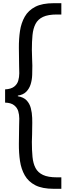

<svg xmlns="http://www.w3.org/2000/svg" viewBox="-20 -982 419 1205"><path d="M318 203Q245 203 201.5 180.5Q158 158 135.5 118.5Q113 79 105.5 28.5Q98 -22 98.5 -79.5Q99 -137 100 -194Q101 -213 101 -237.5Q101 -262 94.5 -284Q88 -306 68.5 -321.5Q49 -337 12 -338V-421Q49 -423 68.5 -438Q88 -453 94.5 -475.5Q101 -498 101 -522Q101 -546 100 -565Q99 -623 98.5 -680.5Q98 -738 105.5 -788Q113 -838 135.5 -877.5Q158 -917 201.5 -939.5Q245 -962 318 -962H365V-891H337Q282 -891 250 -876Q218 -861 203 -832Q188 -803 184 -762Q180 -721 180 -669Q181 -638 181.5 -615Q182 -592 183 -570Q183 -542 182 -511.5Q181 -481 172.5 -453.5Q164 -426 145 -406.5Q126 -387 92 -382V-378Q128 -372 147 -352Q166 -332 173.5 -303Q181 -274 182 -242Q183 -210 182 -181Q182 -161 181.5 -140Q181 -119 180 -91Q180 -39 184 2.5Q188 44 203 72.5Q218 101 250 116Q282 131 337 131H365V203Z"/></svg>

Font: Matangi Medium
Style: Regular
Weight: 500
Designer: Prashant Pant
Foundry: The Graphic Ant
Version: Version 3.002